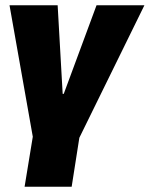

<svg xmlns="http://www.w3.org/2000/svg" viewBox="-20 -526 566 726"><path d="M73 180 104 -9 16 -506H198L217 -171H221L345 -506H526L280 -5L251 180Z"/></svg>

Font: Nunito Sans 7pt Condensed Black
Style: Italic
Weight: 900
Width: 3
Italic angle: -9°
Designer: Vernon Adams
Foundry: Vernon Adams
Version: Version 3.101;gftools[0.9.27]